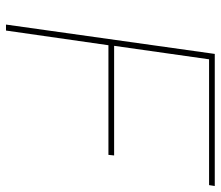

<svg xmlns="http://www.w3.org/2000/svg" viewBox="-68 -669 737 641"><g transform="rotate(90 300.5 -348.5)"><path d="M62 0 160 -697H601L598 -678H178L133 -361H499L497 -342H131L82 0Z"/></g></svg>

Font: Hanken Grotesk Thin
Style: Italic
Weight: 250
Italic angle: -8°
Designer: Alfredo Marco Pradil
Foundry: Hanken Design Co.
Version: Version 3.013